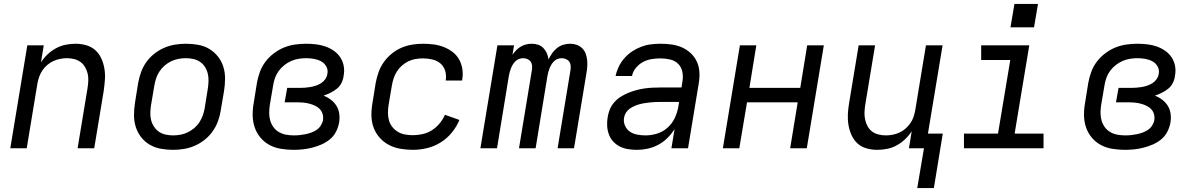

<svg xmlns="http://www.w3.org/2000/svg" viewBox="-20 -749 6040 970"><path d="M32 0 118 -520H201L187 -434Q201 -456 220.5 -474.5Q240 -493 263.5 -505.5Q287 -518 312 -523Q337 -528 361 -528Q389 -528 415.5 -520.5Q442 -513 461.5 -495.5Q481 -478 492 -453.5Q503 -429 507.5 -402Q512 -375 510 -347Q508 -319 504 -290L456 0H372L422 -302Q425 -321 426 -340Q427 -359 423 -376.5Q419 -394 410 -409.5Q401 -425 387 -435.5Q373 -446 355 -450.5Q337 -455 318 -455Q301 -455 283.5 -451.5Q266 -448 249.5 -440.5Q233 -433 218.5 -420.5Q204 -408 194 -393Q184 -378 178 -361Q172 -344 169 -327L115 0Z M854 8Q823 8 792.5 2.5Q762 -3 736.5 -18Q711 -33 693 -56Q675 -79 666 -107.5Q657 -136 657 -167Q657 -198 662 -230L678 -330Q683 -357 692.5 -384Q702 -411 719 -435Q736 -459 759.5 -477.5Q783 -496 809.5 -507.5Q836 -519 864 -523.5Q892 -528 919 -528Q951 -528 981.5 -522.5Q1012 -517 1037 -502Q1062 -487 1080.5 -464Q1099 -441 1108 -412.5Q1117 -384 1117 -353Q1117 -322 1112 -290L1095 -190Q1091 -163 1081 -136Q1071 -109 1054 -85Q1037 -61 1013.5 -42.5Q990 -24 963.5 -12.5Q937 -1 909 3.5Q881 8 854 8ZM855 -65Q873 -65 892 -68.5Q911 -72 928.5 -80.5Q946 -89 961.5 -102Q977 -115 987.5 -131.5Q998 -148 1004.5 -166Q1011 -184 1014 -202L1030 -302Q1033 -322 1033.5 -341Q1034 -360 1029.5 -378Q1025 -396 1015 -411.5Q1005 -427 990 -437Q975 -447 956.5 -451Q938 -455 918 -455Q900 -455 881.5 -451.5Q863 -448 845 -439.5Q827 -431 812 -418Q797 -405 786 -388.5Q775 -372 769 -354Q763 -336 760 -318L743 -218Q740 -198 739.5 -179Q739 -160 743.5 -142Q748 -124 758.5 -108.5Q769 -93 783.5 -83Q798 -73 817 -69Q836 -65 855 -65Z M1464 8Q1432 8 1400.5 3Q1369 -2 1342.5 -16Q1316 -30 1296.5 -53Q1277 -76 1267 -105Q1257 -134 1256.5 -166Q1256 -198 1262 -230L1278 -330Q1283 -358 1293 -385.5Q1303 -413 1321 -437Q1339 -461 1363.5 -479.5Q1388 -498 1415 -509Q1442 -520 1470.5 -524Q1499 -528 1527 -528Q1552 -528 1577 -525Q1602 -522 1624.5 -514Q1647 -506 1666.5 -492.5Q1686 -479 1699 -459.5Q1712 -440 1716.5 -415.5Q1721 -391 1716 -366Q1714 -348 1705.5 -330.5Q1697 -313 1682 -301Q1667 -289 1650 -280.5Q1633 -272 1615 -266Q1635 -258 1652 -245Q1669 -232 1680 -214Q1691 -196 1694 -174Q1697 -152 1693 -129Q1689 -106 1677.5 -83.5Q1666 -61 1646.5 -45Q1627 -29 1604 -19Q1581 -9 1557.5 -3Q1534 3 1510.5 5.5Q1487 8 1464 8ZM1465 -65Q1480 -65 1494.5 -66.5Q1509 -68 1523.5 -71Q1538 -74 1552 -79Q1566 -84 1579 -92.5Q1592 -101 1600.5 -114.5Q1609 -128 1612 -142Q1614 -158 1610 -172.5Q1606 -187 1596 -197.5Q1586 -208 1572.5 -214.5Q1559 -221 1544 -225Q1529 -229 1513.5 -230.5Q1498 -232 1482 -232H1418L1431 -305H1494Q1508 -305 1521.5 -306Q1535 -307 1549 -309.5Q1563 -312 1576.5 -316.5Q1590 -321 1602.5 -329Q1615 -337 1623.5 -349.5Q1632 -362 1634 -376Q1638 -396 1628.5 -413Q1619 -430 1602.5 -439Q1586 -448 1566.5 -451.5Q1547 -455 1527 -455Q1508 -455 1489 -452Q1470 -449 1451.5 -441Q1433 -433 1416.5 -420Q1400 -407 1388 -390.5Q1376 -374 1369.5 -355.5Q1363 -337 1360 -318L1343 -218Q1340 -198 1340 -177.5Q1340 -157 1345.5 -139Q1351 -121 1362 -106Q1373 -91 1389.5 -81.5Q1406 -72 1425.5 -68.5Q1445 -65 1465 -65Z M2066 8Q2034 8 2002.5 2.5Q1971 -3 1944.5 -17Q1918 -31 1898 -53.5Q1878 -76 1867.5 -104.5Q1857 -133 1856.5 -165Q1856 -197 1862 -230L1878 -330Q1883 -357 1892.5 -384Q1902 -411 1918.5 -434.5Q1935 -458 1958 -477Q1981 -496 2007.5 -507.5Q2034 -519 2062 -523.5Q2090 -528 2117 -528Q2144 -528 2171 -524.5Q2198 -521 2222 -511.5Q2246 -502 2266.5 -486.5Q2287 -471 2299.5 -448.5Q2312 -426 2316 -399.5Q2320 -373 2315 -346Q2315 -345 2315 -344Q2315 -343 2314 -342H2232Q2232 -343 2232 -343.5Q2232 -344 2232 -344Q2236 -369 2229 -391.5Q2222 -414 2205 -428.5Q2188 -443 2164.5 -448.5Q2141 -454 2117 -454Q2099 -454 2080 -451Q2061 -448 2043.5 -439.5Q2026 -431 2011 -418Q1996 -405 1985.5 -388.5Q1975 -372 1969 -354Q1963 -336 1960 -318L1943 -218Q1940 -198 1940 -178Q1940 -158 1945.5 -139.5Q1951 -121 1963 -106.5Q1975 -92 1991 -82.5Q2007 -73 2026.5 -69.5Q2046 -66 2066 -66Q2090 -66 2115 -71.5Q2140 -77 2162 -91Q2184 -105 2201 -125.5Q2218 -146 2228 -169L2301 -143Q2287 -109 2262.5 -79Q2238 -49 2205.5 -29Q2173 -9 2137 -0.5Q2101 8 2066 8Z M2407 0 2493 -520H2577L2569 -472Q2577 -484 2587.5 -495Q2598 -506 2611 -513.5Q2624 -521 2638 -524.5Q2652 -528 2666 -528Q2683 -528 2698.5 -523Q2714 -518 2725 -506.5Q2736 -495 2742.5 -480.5Q2749 -466 2751 -449Q2759 -465 2769.5 -480Q2780 -495 2794.5 -506.5Q2809 -518 2826.5 -523Q2844 -528 2861 -528Q2878 -528 2893.5 -522.5Q2909 -517 2920.5 -506Q2932 -495 2938 -480Q2944 -465 2946 -448.5Q2948 -432 2947 -415Q2946 -398 2943 -381L2880 0H2797L2862 -394Q2864 -406 2863 -417.5Q2862 -429 2856 -437.5Q2850 -446 2839.5 -450.5Q2829 -455 2818 -455Q2808 -455 2798 -451.5Q2788 -448 2780 -440.5Q2772 -433 2766.5 -424Q2761 -415 2757 -405.5Q2753 -396 2750.5 -386.5Q2748 -377 2746 -367L2686 0H2602L2667 -394Q2669 -406 2668 -417.5Q2667 -429 2661 -437.5Q2655 -446 2644.5 -450.5Q2634 -455 2623 -455Q2613 -455 2603 -451.5Q2593 -448 2585 -440.5Q2577 -433 2571.5 -424Q2566 -415 2562 -405.5Q2558 -396 2555.5 -386.5Q2553 -377 2551 -367L2491 0Z M3199 8H3198Q3176 8 3153.5 4.5Q3131 1 3112 -8.5Q3093 -18 3078.5 -33.5Q3064 -49 3056.5 -69Q3049 -89 3047.5 -111.5Q3046 -134 3050 -157Q3053 -177 3061 -196.5Q3069 -216 3083.5 -232.5Q3098 -249 3116.5 -260.5Q3135 -272 3154.5 -280Q3174 -288 3194.5 -293.5Q3215 -299 3235 -302Q3255 -305 3275.5 -306Q3296 -307 3316 -307H3423L3428 -339Q3432 -364 3427 -387.5Q3422 -411 3405.5 -427Q3389 -443 3365.5 -448.5Q3342 -454 3317 -454Q3295 -454 3272.5 -450.5Q3250 -447 3229 -436Q3208 -425 3192.5 -406Q3177 -387 3173 -365H3090Q3095 -389 3106 -412Q3117 -435 3134.5 -455Q3152 -475 3174 -489.5Q3196 -504 3220 -513Q3244 -522 3268.5 -525Q3293 -528 3317 -528Q3346 -528 3374 -524Q3402 -520 3426.5 -509Q3451 -498 3470.5 -479.5Q3490 -461 3501 -436.5Q3512 -412 3513.5 -384Q3515 -356 3510 -327L3456 0H3372L3388 -97Q3373 -73 3352 -52Q3331 -31 3305.5 -17.5Q3280 -4 3252.5 2Q3225 8 3199 8ZM3241 -65Q3270 -65 3299.5 -74Q3329 -83 3352.5 -104Q3376 -125 3389 -153Q3402 -181 3407 -210L3411 -234H3316Q3303 -234 3290 -233.5Q3277 -233 3264 -231.5Q3251 -230 3237.5 -228Q3224 -226 3211 -222.5Q3198 -219 3185.5 -213.5Q3173 -208 3161.5 -200Q3150 -192 3142.5 -180Q3135 -168 3133 -155Q3129 -134 3137.5 -114.5Q3146 -95 3162 -84Q3178 -73 3199 -69Q3220 -65 3241 -65Z M3632 0 3718 -520H3801L3766 -305H4023L4058 -520H4142L4056 0H3972L4010 -232H3754L3715 0Z M4614 201 4648 0H4572L4586 -86Q4572 -64 4552.5 -45.5Q4533 -27 4510 -14.5Q4487 -2 4462 3Q4437 8 4412 8Q4384 8 4357.5 0.5Q4331 -7 4312 -24.5Q4293 -42 4282 -66.5Q4271 -91 4266.5 -118Q4262 -145 4263.5 -173Q4265 -201 4270 -230L4318 -520H4401L4351 -218Q4348 -199 4347.5 -180Q4347 -161 4351 -143.5Q4355 -126 4363.5 -110.5Q4372 -95 4386 -84.5Q4400 -74 4418.5 -69.5Q4437 -65 4456 -65Q4473 -65 4490.5 -68.5Q4508 -72 4524.5 -79.5Q4541 -87 4555 -99.5Q4569 -112 4579.5 -127Q4590 -142 4595.5 -159Q4601 -176 4604 -193L4658 -520H4742L4668 -74H4743L4698 201Z M4850 0V-74H5022L5084 -446H4937V-520H5180L5106 -74H5252V0ZM5085 -611 5105 -729H5224L5204 -611Z M5664 8Q5632 8 5600.5 3Q5569 -2 5542.5 -16Q5516 -30 5496.5 -53Q5477 -76 5467 -105Q5457 -134 5456.5 -166Q5456 -198 5462 -230L5478 -330Q5483 -358 5493 -385.5Q5503 -413 5521 -437Q5539 -461 5563.5 -479.5Q5588 -498 5615 -509Q5642 -520 5670.5 -524Q5699 -528 5727 -528Q5752 -528 5777 -525Q5802 -522 5824.5 -514Q5847 -506 5866.5 -492.5Q5886 -479 5899 -459.5Q5912 -440 5916.5 -415.5Q5921 -391 5916 -366Q5914 -348 5905.5 -330.5Q5897 -313 5882 -301Q5867 -289 5850 -280.5Q5833 -272 5815 -266Q5835 -258 5852 -245Q5869 -232 5880 -214Q5891 -196 5894 -174Q5897 -152 5893 -129Q5889 -106 5877.5 -83.5Q5866 -61 5846.5 -45Q5827 -29 5804 -19Q5781 -9 5757.5 -3Q5734 3 5710.5 5.5Q5687 8 5664 8ZM5665 -65Q5680 -65 5694.5 -66.5Q5709 -68 5723.5 -71Q5738 -74 5752 -79Q5766 -84 5779 -92.5Q5792 -101 5800.5 -114.5Q5809 -128 5812 -142Q5814 -158 5810 -172.5Q5806 -187 5796 -197.5Q5786 -208 5772.5 -214.5Q5759 -221 5744 -225Q5729 -229 5713.5 -230.5Q5698 -232 5682 -232H5618L5631 -305H5694Q5708 -305 5721.5 -306Q5735 -307 5749 -309.5Q5763 -312 5776.5 -316.5Q5790 -321 5802.5 -329Q5815 -337 5823.5 -349.5Q5832 -362 5834 -376Q5838 -396 5828.5 -413Q5819 -430 5802.5 -439Q5786 -448 5766.5 -451.5Q5747 -455 5727 -455Q5708 -455 5689 -452Q5670 -449 5651.5 -441Q5633 -433 5616.5 -420Q5600 -407 5588 -390.5Q5576 -374 5569.5 -355.5Q5563 -337 5560 -318L5543 -218Q5540 -198 5540 -177.5Q5540 -157 5545.5 -139Q5551 -121 5562 -106Q5573 -91 5589.5 -81.5Q5606 -72 5625.5 -68.5Q5645 -65 5665 -65Z"/></svg>

Font: Iosevka SS04 Extended
Style: Italic
Weight: 400
Width: 7
Italic angle: -9°
Monospace: yes
Designer: Belleve Invis
Foundry: Belleve Invis
Version: Version 19.0.0; ttfautohint (v1.8.4)